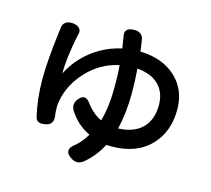

<svg xmlns="http://www.w3.org/2000/svg" viewBox="-99 -732 1006 914"><g transform="rotate(15 404.5 -274.5)"><path d="M327 57Q300 41 300 22.5Q300 4 327 -15Q357 -42 377 -77Q312 -108 275 -168Q259 -195 276 -220Q309 -267 342 -215Q374 -175 413 -157Q434 -228 434 -330Q434 -393 430 -434Q338 -415 272 -343Q213 -279 197 -200Q192 -176 193 -157Q193 -142 196 -121Q202 -76 158 -70Q138 -67 128 -72Q116 -77 112 -94Q92 -179 92 -276Q92 -368 112 -524Q113 -527 113 -528.5Q113 -530 113 -531Q114 -551 128 -561Q142 -571 163 -569Q186 -567 197 -555Q208 -543 202 -523Q201 -522 201 -521Q176 -400 177 -325Q213 -398 280 -449Q344 -497 422 -514Q421 -520 419 -532Q416 -555 414 -564Q414 -565 414 -566Q401 -612 451 -614Q494 -616 501 -579Q503 -568 506 -545Q508 -530 509 -522Q622 -519 688 -455Q750 -395 750 -300Q750 -192 686 -124Q617 -50 492 -50Q475 -50 467 -51Q436 10 385 52Q357 74 327 57ZM501 -141Q581 -144 622 -188Q660 -229 660 -298Q660 -357 626 -394Q589 -434 516 -440Q521 -378 521 -323Q521 -222 501 -141Z"/></g></svg>

Font: GenSenRounded TW M
Style: Regular
Weight: 500
Version: Version 1.501;PS 1;hotconv 16.6.51;makeotf.lib2.5.65220